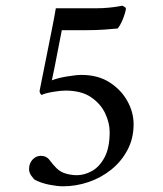

<svg xmlns="http://www.w3.org/2000/svg" viewBox="-20 -649 572 674"><path d="M266 -386Q324 -386 364.5 -360Q405 -334 427 -294.5Q449 -255 449 -213Q449 -163 427.5 -122.5Q406 -82 370.5 -53.5Q335 -25 291 -10Q247 5 201 5Q182 5 153.5 -0.5Q125 -6 102 -18Q98 -21 90 -32Q82 -43 82 -55Q82 -76 94.5 -89Q107 -102 123 -102Q143 -102 154.5 -86.5Q166 -71 178 -59Q192 -45 211.5 -39.5Q231 -34 250 -34Q276 -34 302.5 -48.5Q329 -63 347 -96.5Q365 -130 365 -186Q365 -217 349.5 -250.5Q334 -284 300 -307.5Q266 -331 209 -331Q193 -331 166 -326.5Q139 -322 127 -316Q124 -316 121.5 -320.5Q119 -325 119 -330Q130 -385 141 -440Q152 -495 161.5 -542.5Q171 -590 176 -620H320Q340 -620 361 -622Q382 -624 396 -626.5Q410 -629 410 -629Q415 -626 418.5 -624Q422 -622 422 -618Q422 -615 418.5 -602.5Q415 -590 408.5 -575Q402 -560 393 -549Q373 -547 345 -545Q317 -543 279 -543H197Q188 -499 179.5 -453.5Q171 -408 162 -367Q182 -375 214.5 -380.5Q247 -386 266 -386Z"/></svg>

Font: Amiri
Style: Regular
Weight: 400
Designer: Khaled Hosny
Version: Version 0.114